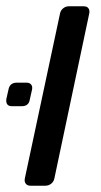

<svg xmlns="http://www.w3.org/2000/svg" viewBox="-38 -591 322 611"><path d="M41 -23 153 -548Q155 -558 163 -564.5Q171 -571 181 -571H228Q239 -571 243.5 -564.5Q248 -558 246 -548L135 -23Q133 -13 125 -6.5Q117 0 106 0H59Q49 0 44 -6.5Q39 -13 41 -23ZM-18 -275 -11 -306Q-7 -328 16 -328H46Q56 -328 61 -322Q66 -316 64 -306L57 -275Q54 -253 31 -253H0Q-20 -253 -18 -275Z"/></svg>

Font: SVN-Rubik
Style: Italic
Weight: 400
Italic angle: -12°
Designer: Hubert and Fischer
Foundry: Hubert & Fischer
Version: Version 2.101; ttfautohint (v1.8.3)